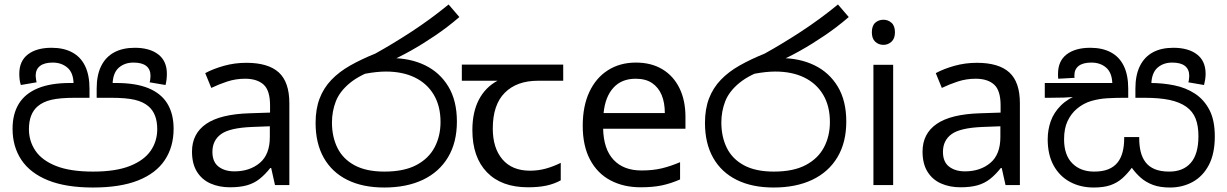

<svg xmlns="http://www.w3.org/2000/svg" viewBox="-20 -825 5472 856"><path d="M394 11Q274 11 194.5 -21Q115 -53 75.5 -112Q36 -171 36 -251Q36 -317 64 -362.5Q92 -408 149 -431.5Q206 -455 292 -455H315L308 -452Q307 -501 280.5 -523.5Q254 -546 215 -546Q178 -546 158.5 -531Q139 -516 139 -487Q139 -482 140.5 -472.5Q142 -463 143 -458L73 -446Q69 -458 67.5 -470.5Q66 -483 66 -496Q66 -553 104.5 -582.5Q143 -612 210 -612Q264 -612 302 -591.5Q340 -571 359.5 -530.5Q379 -490 379 -430V-389H314Q247 -389 209 -380Q171 -371 148 -351Q129 -335 119 -309.5Q109 -284 109 -249Q109 -196 138 -153Q167 -110 230 -85Q293 -60 395 -60Q496 -60 559 -85Q622 -110 651.5 -152.5Q681 -195 681 -249Q681 -284 671 -309.5Q661 -335 642 -351Q619 -371 581 -380Q543 -389 475 -389H411V-430Q411 -490 431 -530.5Q451 -571 489 -591.5Q527 -612 581 -612Q647 -612 685.5 -582.5Q724 -553 724 -496Q724 -483 722.5 -470.5Q721 -458 718 -446L647 -458Q649 -463 650 -472.5Q651 -482 651 -487Q651 -516 632 -531Q613 -546 575 -546Q536 -546 510 -523.5Q484 -501 482 -452L478 -455H498Q586 -455 642.5 -431.5Q699 -408 726.5 -362.5Q754 -317 754 -251Q754 -170 714.5 -111Q675 -52 595.5 -20.5Q516 11 394 11Z M1078 -545Q1176 -545 1223 -502Q1270 -459 1270 -365V0H1206L1189 -76H1185Q1162 -47 1137.5 -27.5Q1113 -8 1081.5 1Q1050 10 1005 10Q957 10 918.5 -7Q880 -24 858 -59.5Q836 -95 836 -149Q836 -229 899 -272.5Q962 -316 1093 -320L1184 -323V-355Q1184 -422 1155 -448Q1126 -474 1073 -474Q1031 -474 993 -461.5Q955 -449 922 -433L895 -499Q930 -518 978 -531.5Q1026 -545 1078 -545ZM1104 -259Q1004 -255 965.5 -227Q927 -199 927 -148Q927 -103 954.5 -82Q982 -61 1025 -61Q1093 -61 1138 -98.5Q1183 -136 1183 -214V-262Z M1693 11Q1597 11 1528.5 -23Q1460 -57 1423.5 -121.5Q1387 -186 1387 -277Q1387 -339 1405 -386Q1423 -433 1457.5 -469Q1492 -505 1541.5 -533Q1591 -561 1653 -586Q1729 -628 1813.5 -683Q1898 -738 1980 -805L2028 -749Q1977 -705 1921 -667Q1865 -629 1811.5 -599Q1758 -569 1713 -550L1671 -521Q1586 -493 1540 -455Q1494 -417 1477 -372.5Q1460 -328 1460 -279Q1460 -215 1484.5 -165.5Q1509 -116 1561 -88Q1613 -60 1694 -60Q1781 -60 1836 -89Q1891 -118 1917.5 -168Q1944 -218 1944 -281Q1944 -352 1914 -402.5Q1884 -453 1829.5 -479.5Q1775 -506 1700 -506Q1680 -506 1656.5 -503.5Q1633 -501 1609.5 -496.5Q1586 -492 1565 -485L1640 -555Q1657 -562 1677 -564Q1697 -566 1724 -566Q1809 -566 1875 -534Q1941 -502 1979 -439Q2017 -376 2017 -283Q2017 -190 1977.5 -124Q1938 -58 1865.5 -23.5Q1793 11 1693 11Z M2334 10Q2216 10 2151 -57Q2086 -124 2086 -245Q2086 -325 2115 -380.5Q2144 -436 2198 -465H2039V-537H2491V-465H2378Q2284 -465 2230.5 -411.5Q2177 -358 2177 -252Q2177 -165 2220 -114.5Q2263 -64 2343 -64Q2380 -64 2414 -73.5Q2448 -83 2480 -99V-21Q2451 -5 2416 2.5Q2381 10 2334 10Z M2815 -546Q2884 -546 2933.5 -516Q2983 -486 3009.5 -431.5Q3036 -377 3036 -304V-251H2669Q2671 -160 2715.5 -112.5Q2760 -65 2840 -65Q2891 -65 2930.5 -74.5Q2970 -84 3012 -102V-25Q2971 -7 2931 1.5Q2891 10 2836 10Q2760 10 2701.5 -21Q2643 -52 2610.5 -113.5Q2578 -175 2578 -264Q2578 -352 2607.5 -415Q2637 -478 2690.5 -512Q2744 -546 2815 -546ZM2814 -474Q2751 -474 2714.5 -433.5Q2678 -393 2671 -321H2944Q2944 -367 2930 -401Q2916 -435 2887.5 -454.5Q2859 -474 2814 -474Z M3429 11Q3333 11 3264.5 -23Q3196 -57 3159.5 -121.5Q3123 -186 3123 -277Q3123 -339 3141 -386Q3159 -433 3193.5 -469Q3228 -505 3277.5 -533Q3327 -561 3389 -586Q3465 -628 3549.5 -683Q3634 -738 3716 -805L3764 -749Q3713 -705 3657 -667Q3601 -629 3547.5 -599Q3494 -569 3449 -550L3407 -521Q3322 -493 3276 -455Q3230 -417 3213 -372.5Q3196 -328 3196 -279Q3196 -215 3220.5 -165.5Q3245 -116 3297 -88Q3349 -60 3430 -60Q3517 -60 3572 -89Q3627 -118 3653.5 -168Q3680 -218 3680 -281Q3680 -352 3650 -402.5Q3620 -453 3565.5 -479.5Q3511 -506 3436 -506Q3416 -506 3392.5 -503.5Q3369 -501 3345.5 -496.5Q3322 -492 3301 -485L3376 -555Q3393 -562 3413 -564Q3433 -566 3460 -566Q3545 -566 3611 -534Q3677 -502 3715 -439Q3753 -376 3753 -283Q3753 -190 3713.5 -124Q3674 -58 3601.5 -23.5Q3529 11 3429 11Z M3962 -536V0H3874V-536ZM3919 -737Q3939 -737 3954.5 -723.5Q3970 -710 3970 -681Q3970 -653 3954.5 -639Q3939 -625 3919 -625Q3897 -625 3882 -639Q3867 -653 3867 -681Q3867 -710 3882 -723.5Q3897 -737 3919 -737Z M4335 -545Q4433 -545 4480 -502Q4527 -459 4527 -365V0H4463L4446 -76H4442Q4419 -47 4394.5 -27.5Q4370 -8 4338.5 1Q4307 10 4262 10Q4214 10 4175.5 -7Q4137 -24 4115 -59.5Q4093 -95 4093 -149Q4093 -229 4156 -272.5Q4219 -316 4350 -320L4441 -323V-355Q4441 -422 4412 -448Q4383 -474 4330 -474Q4288 -474 4250 -461.5Q4212 -449 4179 -433L4152 -499Q4187 -518 4235 -531.5Q4283 -545 4335 -545ZM4361 -259Q4261 -255 4222.5 -227Q4184 -199 4184 -148Q4184 -103 4211.5 -82Q4239 -61 4282 -61Q4350 -61 4395 -98.5Q4440 -136 4440 -214V-262Z M5196 11Q5151 11 5119.5 -1Q5088 -13 5065.5 -33Q5043 -53 5026 -77Q5006 -50 4983.5 -30Q4961 -10 4931 0.5Q4901 11 4856 11Q4797 11 4750.5 -14Q4704 -39 4677.5 -87Q4651 -135 4651 -204Q4651 -246 4664.5 -284.5Q4678 -323 4709.5 -354.5Q4741 -386 4793 -406L4795 -397Q4761 -391 4724 -390Q4687 -389 4658 -389H4638V-455H4939Q4937 -502 4911 -524Q4885 -546 4846 -546Q4808 -546 4789 -531Q4770 -516 4770 -489Q4770 -487 4770 -484Q4770 -481 4771 -478L4698 -474Q4697 -479 4697 -485.5Q4697 -492 4697 -496Q4697 -553 4735.5 -582.5Q4774 -612 4841 -612Q4895 -612 4933 -591.5Q4971 -571 4990.5 -530.5Q5010 -490 5010 -430V-389H4990Q4955 -389 4918 -387Q4881 -385 4846 -375Q4811 -365 4781 -340Q4755 -318 4739.5 -285Q4724 -252 4724 -204Q4724 -134 4760.5 -97Q4797 -60 4858 -60Q4896 -60 4921.5 -70.5Q4947 -81 4962.5 -100.5Q4978 -120 4985 -147.5Q4992 -175 4992 -208V-214H5059V-208Q5059 -176 5065.5 -149Q5072 -122 5087 -102Q5102 -82 5128 -71Q5154 -60 5193 -60Q5255 -60 5289 -99Q5323 -138 5323 -218Q5323 -264 5310.5 -296Q5298 -328 5269 -349Q5239 -370 5194 -379.5Q5149 -389 5083 -389H5042V-430Q5042 -490 5062 -530.5Q5082 -571 5119.5 -591.5Q5157 -612 5211 -612Q5278 -612 5316.5 -582.5Q5355 -553 5355 -496Q5355 -483 5353 -470.5Q5351 -458 5348 -446L5278 -458Q5280 -463 5281 -472.5Q5282 -482 5282 -487Q5282 -516 5263 -531Q5244 -546 5206 -546Q5167 -546 5141 -523.5Q5115 -501 5113 -452L5094 -455H5109Q5164 -455 5215.5 -444.5Q5267 -434 5307.5 -407.5Q5348 -381 5372 -335Q5396 -289 5396 -217Q5396 -140 5369.5 -89.5Q5343 -39 5297.5 -14Q5252 11 5196 11Z"/></svg>

Font: lsinhala15
Style: Book
Weight: 400
Designer: Jelle Bosma - Monotype Design Team
Foundry: Monotype Imaging Inc.
Version: Version 2.003